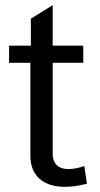

<svg xmlns="http://www.w3.org/2000/svg" viewBox="-20 -708 385 740"><path d="M315 0 305 -68C228 -42 183 -60 183 -116V-466H301V-532H183V-688L99 -636V-532H15V-466H97V-108C97 -7 182 35 315 0Z"/></svg>

Font: Ronzino
Style: Regular
Weight: 400
Designer: Nunzio Mazzaferro
Foundry: Collletttivo
Version: Version 1.000;Glyphs 3.3 (3337)